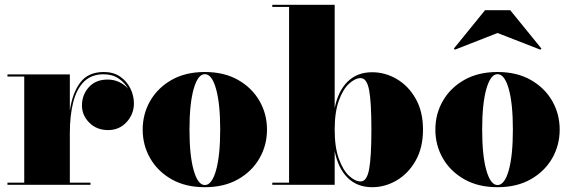

<svg xmlns="http://www.w3.org/2000/svg" viewBox="-20 -770 2378 800"><path d="M11 -9H81V-451H11V-460H271V-309Q281.5 -382.5 314.5 -426.2Q347.5 -470 412.5 -470Q453 -470 481 -450.5Q509 -431 523.5 -401Q538 -371 538 -339Q538 -295 507.8 -261.5Q477.5 -228 430 -228Q383 -228 352.2 -258.8Q321.5 -289.5 321.5 -330.5Q321.5 -375 350.2 -406.8Q379 -438.5 428.5 -438.5Q455 -438.5 477 -428Q499 -417.5 513.5 -400.5Q499.5 -426 473.8 -443.2Q448 -460.5 411.5 -460.5Q361 -460.5 330 -429.8Q299 -399 285 -343.8Q271 -288.5 271 -215.5V-9H357V0H11Z M574.5 -230Q574.5 -295 605.8 -349.5Q637 -404 695 -437Q753 -470 833.5 -470Q914 -470 972 -437Q1030 -404 1061.2 -349.5Q1092.5 -295 1092.5 -230Q1092.5 -165 1061.2 -110.5Q1030 -56 972 -23Q914 10 833.5 10Q753 10 695 -23Q637 -56 605.8 -110.5Q574.5 -165 574.5 -230ZM769.5 -230Q769.5 -122 787 -60.5Q804.5 1 833.5 1Q863 1 880.2 -60.5Q897.5 -122 897.5 -230Q897.5 -338 880.2 -399.5Q863 -461 833.5 -461Q804.5 -461 787 -399.5Q769.5 -338 769.5 -230Z M1184.5 -741H1114.5V-750H1374.5V-319.5Q1389 -391.5 1428.8 -430.2Q1468.5 -469 1530.5 -469Q1585 -469 1633.5 -440.5Q1682 -412 1712.2 -358.5Q1742.5 -305 1742.5 -230Q1742.5 -155 1712.2 -101.2Q1682 -47.5 1633.5 -18.8Q1585 10 1530.5 10Q1468.5 10 1428.8 -29Q1389 -68 1374.5 -140.5V0H1114.5V-9H1184.5ZM1374.5 -230Q1374.5 -156.5 1391.8 -108.8Q1409 -61 1434.2 -37.5Q1459.5 -14 1483 -14Q1508.5 -14 1518 -64.8Q1527.5 -115.5 1527.5 -230Q1527.5 -344.5 1518 -394.5Q1508.5 -444.5 1483 -444.5Q1459.5 -444.5 1434.2 -421.2Q1409 -398 1391.8 -350.5Q1374.5 -303 1374.5 -230Z M2053 -632.5 1875.5 -563 1871 -567.5 2001 -727.5H2106L2236 -567.5L2231.5 -563ZM1794 -230Q1794 -295 1825.2 -349.5Q1856.5 -404 1914.5 -437Q1972.5 -470 2053 -470Q2133.5 -470 2191.5 -437Q2249.5 -404 2280.8 -349.5Q2312 -295 2312 -230Q2312 -165 2280.8 -110.5Q2249.5 -56 2191.5 -23Q2133.5 10 2053 10Q1972.5 10 1914.5 -23Q1856.5 -56 1825.2 -110.5Q1794 -165 1794 -230ZM1989 -230Q1989 -122 2006.5 -60.5Q2024 1 2053 1Q2082.5 1 2099.8 -60.5Q2117 -122 2117 -230Q2117 -338 2099.8 -399.5Q2082.5 -461 2053 -461Q2024 -461 2006.5 -399.5Q1989 -338 1989 -230Z"/></svg>

Font: Bodoni* 24pt Fatface
Style: Regular
Weight: 900
Version: Version 2.3